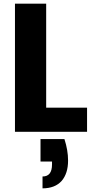

<svg xmlns="http://www.w3.org/2000/svg" viewBox="-20 -722 519 1052"><path d="M233 -702C233 -702 62 -702 62 -702C62 -702 62 0 62 0C62 0 457 0 457 0C457 0 457 -132 457 -132C457 -132 233 -132 233 -132C233 -132 233 -702 233 -702ZM333 40C333 40 202 40 202 40C202 40 202 163 202 163C202 163 265 163 265 163C265 163 265 179 265 179C265 179 265 179 265 179C265 223 248 245 213 245C213 245 213 310 213 310C213 310 213 310 213 310C259 310 294 296 318 269C341 242 353 205 353 158C353 158 353 158 353 158C353 119 346 80 333 40Z"/></svg>

Font: Girnar Poppins
Style: Bold
Weight: 500
Designer: Ninad Kale (Devanagari), Jonny Pinhorn (Latin)
Foundry: Indian Type Foundry
Version: ""